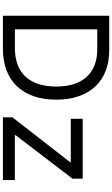

<svg xmlns="http://www.w3.org/2000/svg" viewBox="253 -1021 768 1314"><g transform="rotate(90 637.0 -364.0)"><path d="M314.9 0C536.6 0 662.1 -137.7 662.1 -365.2C662.1 -590.8 536.6 -727.5 324.2 -727.5H87.9V0ZM783.2 0H1212.4V-81.5H905.3V-86.9L1202.6 -476.1V-545.9H793V-464.4H1089.4V-459L783.2 -65.4ZM180.7 -82V-645.5H317.9C486.3 -645.5 572.3 -540 572.3 -365.2C572.3 -188.5 486.3 -82 309.1 -82Z"/></g></svg>

Font: Raveo
Style: Regular
Weight: 400
Designer: Jakub Foglar, Rasmus Andersson (Inter)
Foundry: Jakubfoglar.com
Version: Version 1.100;Glyphs 3.2.3 (3260)